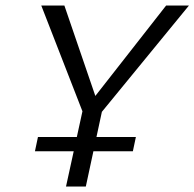

<svg xmlns="http://www.w3.org/2000/svg" viewBox="-20 -678 707 698"><path d="M332 -249 299 -294 584 -658H667ZM220 0 284 -293H355L292 0ZM288 -252 130 -658H214L339 -293ZM107 -128 118 -180H474L463 -128Z"/></svg>

Font: Ysabeau
Style: Italic
Weight: 400
Italic angle: -12°
Designer: Christian Thalmann (Catharsis Fonts)
Version: Version 2.000;gftools[0.9.27.dev2+g8671c4b]